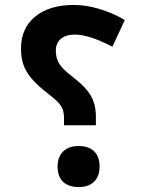

<svg xmlns="http://www.w3.org/2000/svg" viewBox="-20 -744 570 777"><path d="M239 -237V-266Q239 -286 234 -300.5Q229 -315 215 -330Q201 -345 173 -366Q132 -398 108.5 -425.5Q85 -453 75 -481.5Q65 -510 65 -547Q65 -630 122.5 -677Q180 -724 280 -724Q327 -724 381.5 -708Q436 -692 485 -663L435 -555Q384 -581 347.5 -592.5Q311 -604 282 -604Q247 -604 226.5 -587Q206 -570 206 -540Q206 -519 212 -502Q218 -485 234 -468Q250 -451 280 -428Q312 -403 331.5 -379.5Q351 -356 359.5 -330Q368 -304 368 -273V-237ZM298 13Q257 13 235 -8.5Q213 -30 213 -70Q213 -109 235.5 -131Q258 -153 298 -153Q339 -153 361 -131.5Q383 -110 383 -70Q383 -31 361 -9Q339 13 298 13Z"/></svg>

Font: Noto Sans Hanifi Rohingya
Style: Regular
Weight: 400
Designer: Monotype Design Team and DaltonMaag
Foundry: Google LLC
Version: Version 2.101